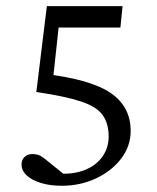

<svg xmlns="http://www.w3.org/2000/svg" viewBox="-20 -593 507 622"><path d="M180.7 8.8Q142.6 8.8 113.3 0Q84 -8.8 66.9 -24.4Q49.8 -40 49.8 -60.5Q49.8 -75.2 59.6 -84.5Q69.3 -93.8 84 -93.8Q99.6 -93.8 109.4 -88.9Q119.1 -84 137.7 -68.4L198.2 -19.5L147.5 -33.2Q201.2 -25.4 242.7 -38.1Q284.2 -50.8 308.1 -80.6Q332 -110.4 332 -151.4Q332 -192.4 313 -219.7Q293.9 -247.1 242.7 -264.2Q191.4 -281.2 97.7 -294.9L131.8 -573.2H377L370.1 -503.9H169.9L149.4 -314.5L124 -353.5Q274.4 -335.9 338.9 -291.5Q403.3 -247.1 403.3 -168.9Q403.3 -119.1 372.1 -78.6Q340.8 -38.1 290 -14.6Q239.3 8.8 180.7 8.8Z"/></svg>

Font: Crimson Pro Light
Style: Regular
Weight: 300
Designer: Jacques Le Bailly
Foundry: Baron von Fonthausen
Version: Version 1.003